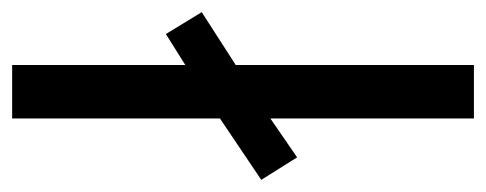

<svg xmlns="http://www.w3.org/2000/svg" viewBox="-271 -538 800 316"><g transform="rotate(90 129.0 -380.0)"><path d="M78 0V-285L27 -253L-9 -312L78 -368V-760H166V-425L230 -469L267 -410L166 -342V0Z"/></g></svg>

Font: Noto Sans Tifinagh Rhissa Ixa
Style: Regular
Weight: 400
Designer: JamraPatel
Foundry: JamraPatel LLC
Version: Version 2.006; ttfautohint (v1.8.4.7-5d5b)